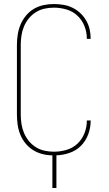

<svg xmlns="http://www.w3.org/2000/svg" viewBox="-20 -763 540 953"><path d="M240 170V8Q215 8 190 1.5Q165 -5 143.5 -18.5Q122 -32 106 -52Q90 -72 80.5 -95.5Q71 -119 67.5 -144.5Q64 -170 64 -195V-540Q64 -566 68 -591.5Q72 -617 82 -641Q92 -665 109 -685.5Q126 -706 148 -719Q170 -732 195.5 -737.5Q221 -743 247 -743Q271 -743 294.5 -739Q318 -735 339 -725Q360 -715 377.5 -699Q395 -683 407 -662.5Q419 -642 424.5 -619Q430 -596 430 -572V-570H411V-572Q411 -604 399 -634Q387 -664 364 -685.5Q341 -707 310 -716Q279 -725 247 -725Q224 -725 201 -720Q178 -715 158 -702.5Q138 -690 123 -671.5Q108 -653 99 -631.5Q90 -610 86.5 -586.5Q83 -563 83 -540V-195Q83 -172 86.5 -148.5Q90 -125 99 -103.5Q108 -82 123 -63.5Q138 -45 158 -32.5Q178 -20 201 -15Q224 -10 247 -10Q279 -10 310 -19Q341 -28 364 -49.5Q387 -71 399 -101Q411 -131 411 -163V-165H430V-163Q430 -129 418 -96.5Q406 -64 382.5 -40Q359 -16 326 -4.5Q293 7 260 8V170Z"/></svg>

Font: Iosevka Thin
Style: Regular
Weight: 100
Monospace: yes
Designer: Belleve Invis
Foundry: Belleve Invis
Version: Version 32.5.0; ttfautohint (v1.8.4)